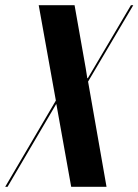

<svg xmlns="http://www.w3.org/2000/svg" viewBox="-92 -719 533 739"><path d="M238 -456 244 -418H246L412 -699H421L247 -405L318 0H182L125 -318H124L-63 0H-72L123 -332L57 -699H195Z"/></svg>

Font: Moniqa Black Ita Display
Style: Italic
Weight: 900
Italic angle: -10°
Designer: Rajesh Rajput
Foundry: Rajesh Rajput
Version: Version 1.000